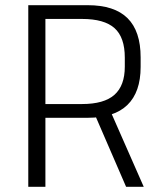

<svg xmlns="http://www.w3.org/2000/svg" viewBox="-20 -720 618 740"><path d="M89 -700H318Q421 -700 471.5 -650Q522 -600 522 -499V-462Q522 -365 471 -315.5Q420 -266 318 -266H150V-319H296Q381 -319 421 -354.5Q461 -390 461 -463V-498Q461 -576 421.5 -611.5Q382 -647 296 -647H139L155 -670V0H89ZM343 -284H409L534 0H466Z"/></svg>

Font: Pathway Extreme 8pt Thin 12pt ExtraLight
Style: Regular
Weight: 250
Version: Version 1.001;gftools[0.9.26]